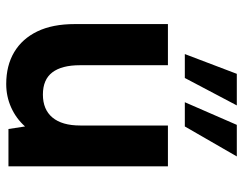

<svg xmlns="http://www.w3.org/2000/svg" viewBox="-100 -656 763 602"><g transform="rotate(90 281.0 -354.5)"><path d="M310 -716 224 -553H149L211 -716ZM470 -716 376 -553H300L371 -716ZM501 0H384L376 -52Q351 -24 316.5 -8.5Q282 7 243 7Q185 7 143 -18Q101 -43 78 -90.5Q55 -138 55 -208V-500H184V-224Q184 -167 206.5 -137.5Q229 -108 276 -108Q323 -108 348 -138Q373 -168 373 -225V-500H501Z"/></g></svg>

Font: Albert Sans
Style: Bold
Weight: 700
Designer: Andreas Rasmussen
Foundry: a.Foundry
Version: Version 1.025